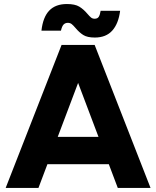

<svg xmlns="http://www.w3.org/2000/svg" viewBox="-20 -920 765 940"><path d="M292.2 -700H443.4L717 0H556.6ZM281.4 -700H432.6L168.3 0H7.8ZM136.6 -250H588.9V-116.2H136.6ZM349.5 -783.2Q338.5 -796.2 330.8 -802.2Q323.1 -808.2 311.9 -808.2Q299.7 -808.2 291.5 -800.1Q283.4 -791.9 278.4 -769.8H182.9Q190.3 -836.1 221.1 -868.2Q251.9 -900.3 307.6 -900.3Q347 -900.3 368.1 -887.5Q389.1 -874.7 407.4 -853Q418.7 -839.7 425.9 -834Q433.1 -828.3 443.3 -828.3Q457.7 -828.3 463.7 -838.1Q469.7 -847.8 472.7 -867.1H568.1Q560.2 -804.5 529.8 -770.4Q499.4 -736.2 444.1 -736.2Q407.4 -736.2 387.6 -748.7Q367.8 -761.2 349.5 -783.2Z"/></svg>

Font: Oak Sans Light
Style: Regular
Weight: 400
Designer: Erik Kennedy, Walven
Foundry: Erik Kennedy, Walven
Version: Version 1.100;Glyphs 3.1.2 (3151)